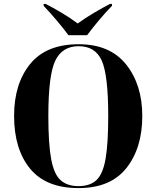

<svg xmlns="http://www.w3.org/2000/svg" viewBox="-20 -951 799 981"><path d="M381 10Q545 10 626 -92.5Q707 -195 707 -358Q707 -518 624.5 -621.5Q542 -725 382 -725Q216 -725 134 -624Q52 -523 52 -359Q52 -189 133.5 -89.5Q215 10 381 10ZM381 0Q324 0 290 -30Q256 -60 241.5 -138Q227 -216 227 -358Q227 -567 262.5 -641Q298 -715 382 -715Q467 -715 500 -641Q533 -567 533 -358Q533 -218 519.5 -140Q506 -62 473 -31Q440 0 381 0ZM330 -771H425Q450 -805 486.5 -848.5Q523 -892 552 -921V-931H542Q509 -914 462 -886.5Q415 -859 377 -831Q340 -859 293.5 -886.5Q247 -914 213 -931H203V-921Q231 -892 268 -848.5Q305 -805 330 -771Z"/></svg>

Font: Noto Serif Display SemiCondensed Extra
Style: Regular
Weight: 800
Width: 4
Designer: Monotype Design Team
Foundry: Monotype Imaging Inc.
Version: Version 1.900